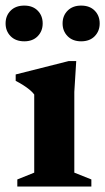

<svg xmlns="http://www.w3.org/2000/svg" viewBox="-36 -684 385 704"><path d="M243.5 -460 236.5 -347V-51L299 -26V0H27.5V-26L89.5 -51V-337.5Q83 -346.5 72.2 -355.2Q61.5 -364 48.5 -372.2Q35.5 -380.5 21.5 -387.5V-411L215.5 -460ZM53 -532.5Q21.5 -532.5 3 -551.2Q-15.5 -570 -15.5 -598Q-15.5 -626.5 3 -645Q21.5 -663.5 53 -663.5Q84 -663.5 102.2 -645Q120.5 -626.5 120.5 -598Q120.5 -570 102.2 -551.2Q84 -532.5 53 -532.5ZM261.5 -532.5Q230.5 -532.5 212 -551.2Q193.5 -570 193.5 -598Q193.5 -626.5 212 -645Q230.5 -663.5 261.5 -663.5Q293 -663.5 311.2 -645Q329.5 -626.5 329.5 -598Q329.5 -570 311.2 -551.2Q293 -532.5 261.5 -532.5Z"/></svg>

Font: Newsreader 16pt 16pt
Style: Bold
Weight: 700
Version: Version 1.003